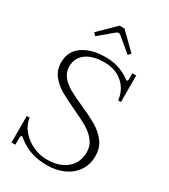

<svg xmlns="http://www.w3.org/2000/svg" viewBox="-221 -1012 986 1123"><g transform="rotate(30 272.0 -450.0)"><path d="M136 -803 245 -910H278L387 -803L371 -785L277 -864Q267 -871 262 -871Q257 -871 246 -864L152 -785ZM92 -52Q88 -55 82 -60Q76 -65 74 -65Q65 -65 65 -46V-2H39V-181H58Q63 -138 93.5 -100.5Q124 -63 170.5 -41Q217 -19 266 -19Q350 -19 399.5 -60.5Q449 -102 449 -172Q449 -216 423.5 -248Q398 -280 360.5 -302Q323 -324 258 -354Q191 -385 151 -408.5Q111 -432 83.5 -468Q56 -504 56 -553Q56 -629 114.5 -669.5Q173 -710 268 -710Q323 -710 364.5 -694Q406 -678 432 -658Q439 -653 441 -653Q449 -653 449 -667V-706H475V-527H456Q449 -595 400.5 -637.5Q352 -680 278 -680Q196 -680 152.5 -646.5Q109 -613 109 -557Q109 -518 133 -489Q157 -460 192.5 -440Q228 -420 289 -393Q359 -362 401.5 -337Q444 -312 474 -273Q504 -234 504 -178Q504 -121 475.5 -78.5Q447 -36 396.5 -13Q346 10 283 10Q170 10 92 -52Z"/></g></svg>

Font: Taviraj ExtraLight
Style: Regular
Weight: 200
Designer: Katatrad Team
Foundry: CadsonDemak
Version: Version 1.030